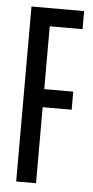

<svg xmlns="http://www.w3.org/2000/svg" viewBox="-51 -720 366 752"><g transform="rotate(5 132.0 -344.0)"><path d="M42 0V-688H249V-617H120V-370H234V-299H120V0Z"/></g></svg>

Font: Saira Ultra Condensed Medium
Style: Regular
Weight: 500
Width: 1
Designer: Hector Gatti with collaboration of the Omnibus-Type team
Foundry: Omnibus-Type
Version: Version 1.001; ttfautohint (v1.8)